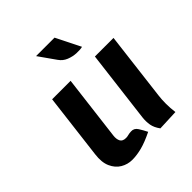

<svg xmlns="http://www.w3.org/2000/svg" viewBox="-205 -875 1022 1022"><g transform="rotate(-45 306.5 -363.5)"><path d="M203 13Q168.5 13 138.8 -4.5Q109 -22 93 -57.8Q77 -93.5 84 -148L129 -517H268L223 -150Q220 -125.5 228.2 -109.2Q236.5 -93 262 -93Q272 -93 281.5 -95.8Q291 -98.5 305 -99Q328.5 -100.5 342.2 -78.8Q356 -57 368 -33Q315 -7 276.2 3Q237.5 13 203 13ZM427 0Q407 -27 402.2 -53.5Q397.5 -80 401 -110L451 -517H591L544 -131Q540.5 -103.5 540.5 -72Q540.5 -40.5 545 -5ZM439 -602Q421.5 -597.5 394.5 -598.8Q367.5 -600 341 -610.5Q314.5 -621 298 -645L231 -740H370Z"/></g></svg>

Font: Expletus Sans
Style: Italic
Weight: 400
Italic angle: -7°
Designer: Jasper de Waard
Foundry: Designtown
Version: Version 7.500